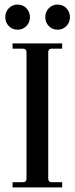

<svg xmlns="http://www.w3.org/2000/svg" viewBox="-20 -820 327 840"><path d="M95.5 -706Q80 -690 57 -690Q34 -690 18.5 -706Q3 -722 3 -745Q3 -768 18.5 -784Q34 -800 57 -800Q80 -800 95.5 -784Q111 -768 111 -745Q111 -722 95.5 -706ZM270.5 -706Q255 -690 232 -690Q209 -690 193.5 -706Q178 -722 178 -745Q178 -768 193.5 -784Q209 -800 232 -800Q255 -800 270.5 -784Q286 -768 286 -745Q286 -722 270.5 -706ZM35 0V-23H80Q96 -23 96 -39V-591Q96 -607 80 -607H35V-630H252V-607H206Q191 -607 191 -591V-39Q191 -23 206 -23H252V0Z"/></svg>

Font: Arapey
Style: Regular
Weight: 400
Designer: Eduardo Rodriguez Tunni
Foundry: Eduardo Rodriguez Tunni
Version: Version 4.000